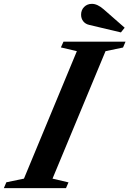

<svg xmlns="http://www.w3.org/2000/svg" viewBox="-85 -978 672 998"><path d="M-65 0 -52 -30.5 39.5 -49.5 314.5 -712 231.5 -731.5 245 -761.5H567.5L554.5 -731L463.5 -712L188 -49.5L271 -30L258 0ZM543.5 -809.5 379 -848.5Q359 -853 347.8 -867.2Q336.5 -881.5 336.5 -901.5Q336.5 -926 352.5 -942Q368.5 -958 393 -958Q421.5 -958 454 -929.5L563 -834Z"/></svg>

Font: Libre Caslon Text SemiBold Italic
Style: Regular
Weight: 600
Italic angle: -22.583°
Designer: Pablo Impallari, Rodrigo Fuenzalida, Katja Schimmel
Foundry: Pablo Impallari, Rodrigo Fuenzalida
Version: Version 2.000